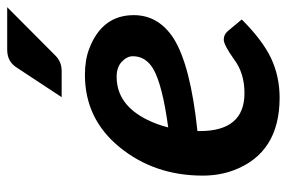

<svg xmlns="http://www.w3.org/2000/svg" viewBox="-149 -621 778 520"><g transform="rotate(-90 240.0 -361.0)"><path d="M347.7 -390.1Q347.7 -406.2 333 -419.9Q318.4 -434.1 292 -434.1Q216.3 -434.1 175.3 -350.6Q162.6 -324.7 154.8 -294.4Q270.5 -310.1 313.5 -335Q347.7 -355.5 347.7 -390.1ZM459 -387.7Q459 -320.8 396 -279.8Q322.8 -233.9 145 -215.3V-209Q145 -87.9 247.6 -87.9Q302.2 -87.9 339.4 -116.2Q378.4 -144 392.6 -144Q406.7 -144 416 -132.8L447.3 -95.2Q390.6 -38.6 341.8 -15.6Q292.5 7.3 235.4 7.3Q85.4 7.3 38.6 -117.7Q24.4 -156.2 24.4 -201.2Q24.4 -331.5 101.1 -425.8Q177.7 -520 297.4 -520Q337.9 -520 368.2 -508.3Q459 -473.6 459 -387.7ZM308.1 -583H236.8L316.9 -704.6Q333 -730.5 365.2 -730.5H480.5L349.6 -600.1Q332.5 -583 308.1 -583Z"/></g></svg>

Font: Lato-BoldItalic
Style: Bold Italic
Weight: 700
Italic angle: -7°
Designer: Lukasz Dziedzic
Foundry: tyPoland Lukasz Dziedzic
Version: Version 1.104; Western+Polish opensource